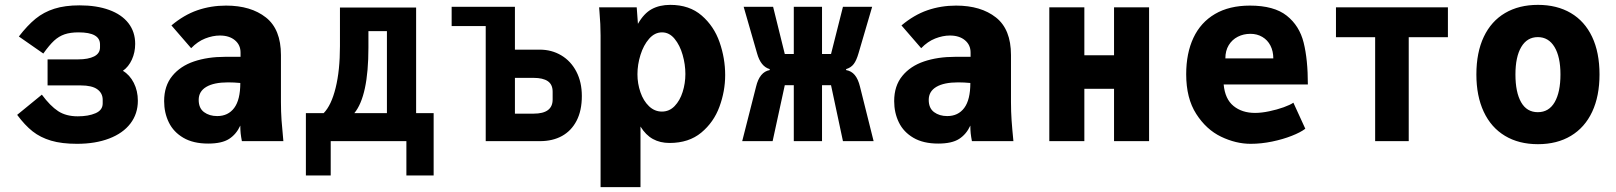

<svg xmlns="http://www.w3.org/2000/svg" viewBox="-20 -580 6640 789"><path d="M50.5 -108 152 -191Q186.5 -144.5 219 -123.2Q251.5 -102 299.5 -102Q343.5 -102 372.8 -114.8Q402 -127.5 402 -155V-170Q402 -197 380 -213Q358 -229 311.5 -229H175.5V-336H301.5Q342.5 -336 366.8 -348.2Q391 -360.5 391 -385.5V-397.5Q391 -447 303 -447Q269 -447 245.5 -439Q222 -431 202.2 -412.8Q182.5 -394.5 158 -360L57.5 -430Q92.5 -475.5 126.2 -503Q160 -530.5 203.5 -544.2Q247 -558 307 -558Q377 -558 428.5 -539.2Q480 -520.5 507.8 -484.8Q535.5 -449 535.5 -399.5Q535.5 -365 522 -335.2Q508.5 -305.5 485 -289Q513 -272.5 529.8 -239.5Q546.5 -206.5 546.5 -166Q546.5 -112.5 516 -72.5Q485.5 -32.5 428.8 -10.8Q372 11 296.5 11Q233.5 11 189.8 -2Q146 -15 114 -40.2Q82 -65.5 50.5 -108Z M654.5 -164.5Q654.5 -227 687.8 -267.8Q721 -308.5 777.2 -327.5Q833.5 -346.5 904.5 -346.5H968.5V-364Q968.5 -395.5 945.2 -414.8Q922 -434 883.5 -434Q854.5 -434 823.2 -421.8Q792 -409.5 765.5 -382L684.5 -475.5Q735.5 -518.5 791 -537.8Q846.5 -557 909 -557Q1011 -557 1072.8 -508.2Q1134.5 -459.5 1134.5 -354V-161Q1134.5 -121 1137 -85.5Q1139.5 -50 1144.5 0H974Q970.5 -18 969 -31.8Q967.5 -45.5 967.5 -64Q951 -28 921.2 -9Q891.5 10 835.5 10Q774 10 733.5 -13.8Q693 -37.5 673.8 -77Q654.5 -116.5 654.5 -164.5ZM967.5 -239Q942.5 -241.5 917 -241.5Q859 -241.5 827.8 -223Q796.5 -204.5 796.5 -169.5Q796.5 -135.5 818.5 -119.2Q840.5 -103 872.5 -103Q917.5 -103 942.5 -136.5Q967.5 -170 967.5 -239Z M1237 -115H1310Q1341.5 -147 1359.2 -218.8Q1377 -290.5 1377 -390V-549H1690V-115H1762V141H1650V0H1339V141H1237ZM1570 -115V-452H1494V-385Q1494 -185 1436 -115Z M1976 -473H1836V-552H2096V-376H2198Q2247 -376 2286.5 -352.5Q2326 -329 2348.5 -285.8Q2371 -242.5 2371 -185.5Q2371 -125.5 2349.5 -84Q2328 -42.5 2289.5 -21.2Q2251 0 2199 0H1976ZM2251 -171V-203Q2251 -233 2231 -246.5Q2211 -260 2173 -260H2096V-113H2173Q2251 -113 2251 -171Z M2443.5 -531 2442 -550H2596.5L2601.5 -482Q2626 -525 2658.2 -542.5Q2690.5 -560 2734.5 -560Q2813 -560 2863.5 -516.2Q2914 -472.5 2937 -406.5Q2960 -340.5 2960 -271.5Q2960 -205.5 2936.5 -141.5Q2913 -77.5 2861.8 -35Q2810.5 7.5 2731.5 7.5Q2692.5 7.5 2663 -8.8Q2633.5 -25 2612 -60V189H2448V-434Q2448 -479.5 2443.5 -531ZM2796.5 -276Q2796.5 -315 2785.2 -354.5Q2774 -394 2752.2 -420.5Q2730.5 -447 2700.5 -447Q2670.5 -447 2647.5 -420.8Q2624.5 -394.5 2612 -354.5Q2599.5 -314.5 2599.5 -275Q2599.5 -236.5 2611.8 -201Q2624 -165.5 2647 -143.5Q2670 -121.5 2700 -121.5Q2730.5 -121.5 2752.2 -144Q2774 -166.5 2785.2 -202Q2796.5 -237.5 2796.5 -276Z M3143 -292V-296Q3106 -306.5 3091 -361L3036 -552H3157L3205 -358H3242V-552H3358V-358H3395L3444 -552H3564L3508 -361Q3499.5 -331.5 3488.2 -316.8Q3477 -302 3457 -296V-292Q3478.5 -288.5 3492.5 -271.8Q3506.5 -255 3514 -224L3570 0H3444L3395 -230H3358V0H3242V-230H3205L3155 0H3030L3087 -224Q3101.5 -284.5 3143 -292Z M3654.5 -164.5Q3654.5 -227 3687.8 -267.8Q3721 -308.5 3777.2 -327.5Q3833.5 -346.5 3904.5 -346.5H3968.5V-364Q3968.5 -395.5 3945.2 -414.8Q3922 -434 3883.5 -434Q3854.5 -434 3823.2 -421.8Q3792 -409.5 3765.5 -382L3684.5 -475.5Q3735.5 -518.5 3791 -537.8Q3846.5 -557 3909 -557Q4011 -557 4072.8 -508.2Q4134.5 -459.5 4134.5 -354V-161Q4134.5 -121 4137 -85.5Q4139.5 -50 4144.5 0H3974Q3970.5 -18 3969 -31.8Q3967.5 -45.5 3967.5 -64Q3951 -28 3921.2 -9Q3891.5 10 3835.5 10Q3774 10 3733.5 -13.8Q3693 -37.5 3673.8 -77Q3654.5 -116.5 3654.5 -164.5ZM3967.5 -239Q3942.5 -241.5 3917 -241.5Q3859 -241.5 3827.8 -223Q3796.5 -204.5 3796.5 -169.5Q3796.5 -135.5 3818.5 -119.2Q3840.5 -103 3872.5 -103Q3917.5 -103 3942.5 -136.5Q3967.5 -170 3967.5 -239Z M4292 -550H4436V-353H4558V-550H4702V0H4558V-215H4436V0H4292Z M4854.5 -275Q4854.5 -361 4884.2 -424.5Q4914 -488 4972.8 -522.5Q5031.5 -557 5116.5 -557Q5215.5 -557 5267.8 -515.5Q5320 -474 5337.2 -404.8Q5354.5 -335.5 5354.5 -233H5008.5Q5014 -173 5049 -144.5Q5084 -116 5137.5 -116Q5164 -116 5196 -122.8Q5228 -129.5 5255 -139.2Q5282 -149 5295 -158L5344 -51Q5324.5 -36 5288.2 -21.8Q5252 -7.5 5207.2 1.8Q5162.5 11 5119.5 11Q5059 11 4998 -18.2Q4937 -47.5 4895.8 -111.8Q4854.5 -176 4854.5 -275ZM5118.5 -441Q5090 -441 5066.5 -429Q5043 -417 5029.2 -394.2Q5015.5 -371.5 5015.5 -340H5212.5Q5212.5 -369.5 5200.8 -392.5Q5189 -415.5 5167.5 -428.2Q5146 -441 5118.5 -441Z M5631 -427H5470V-550H5930V-427H5769V0H5631Z M6047 -274Q6047 -364.5 6077.5 -428.8Q6108 -493 6165 -526.5Q6222 -560 6300 -560Q6378 -560 6435 -526.5Q6492 -493 6522.5 -428.8Q6553 -364.5 6553 -274Q6553 -185 6522.8 -120.5Q6492.5 -56 6435.5 -21.8Q6378.5 12.5 6300 12.5Q6221.5 12.5 6164.5 -21.8Q6107.5 -56 6077.2 -120.8Q6047 -185.5 6047 -274ZM6392.5 -274Q6392.5 -346.5 6368 -387Q6343.5 -427.5 6299.5 -427.5Q6255.5 -427.5 6231.5 -387Q6207.5 -346.5 6207.5 -274Q6207.5 -201 6230.8 -160Q6254 -119 6299.5 -119Q6345 -119 6368.8 -160.2Q6392.5 -201.5 6392.5 -274Z"/></svg>

Font: JuliaMono Black
Style: Regular
Weight: 900
Monospace: yes
Designer: cormullion
Foundry: corm
Version: Version 0.054; ttfautohint (v1.8.4)